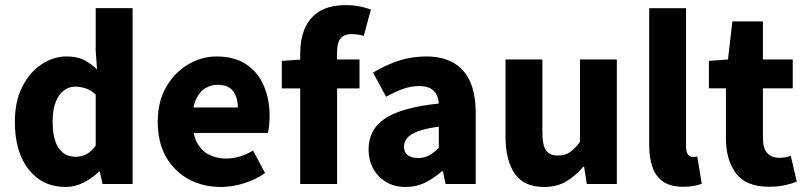

<svg xmlns="http://www.w3.org/2000/svg" viewBox="-20 -733 3211 765"><path d="M242.1 12Q149.6 12 94.4 -57.4Q39.2 -126.9 39.2 -247.9Q39.2 -329 68.7 -387.2Q98.2 -445.3 145.4 -476.7Q192.7 -508.1 244.9 -508.1Q286.5 -508.1 314.2 -494.3Q341.9 -480.4 366.6 -456.4L361.3 -531.5V-700.6H508.3V0H388.3L377.7 -49.2H374.1Q348.2 -23.3 313.2 -5.6Q278.1 12 242.1 12ZM280.4 -108.3Q304.2 -108.3 323.9 -118.3Q343.5 -128.4 361.3 -152.7V-356.4Q341.9 -374.3 320.9 -381.1Q299.9 -387.8 279.2 -387.8Q255.4 -387.8 235.1 -373.1Q214.7 -358.3 202.3 -327.5Q189.8 -296.7 189.8 -249.5Q189.8 -176.9 214 -142.6Q238.1 -108.3 280.4 -108.3Z M860.4 12Q789.1 12 731.9 -18.8Q674.8 -49.6 641.6 -107.6Q608.5 -165.7 608.5 -248.2Q608.5 -328.8 642.4 -386.9Q676.2 -444.9 729.9 -476.5Q783.6 -508 843.2 -508Q914.2 -508 961.1 -476.6Q1008.1 -445.2 1031.1 -391.3Q1054.2 -337.4 1054.2 -270Q1054.2 -250.6 1052.1 -232.6Q1050.1 -214.5 1047.6 -203.3H722.5L721.4 -304.7H927.6Q927.6 -344.3 908.9 -369.7Q890.2 -395.2 846.4 -395.2Q822.3 -395.2 799.1 -382.2Q776 -369.1 761 -337Q746 -305 747.2 -248.2Q748.3 -191.9 767.7 -159.9Q787.2 -127.9 817.1 -114.6Q847 -101.3 880 -101.3Q908.6 -101.3 935.4 -109.4Q962.2 -117.6 988.4 -133L1036.2 -43.4Q998.8 -17.1 951.7 -2.6Q904.6 12 860.4 12Z M1176.1 0V-521.8Q1176.1 -574.6 1193.7 -617.9Q1211.4 -661.2 1251.5 -686.9Q1291.7 -712.6 1358.6 -712.6Q1390.1 -712.6 1415.9 -706.9Q1441.8 -701.3 1457.6 -694.9L1429.5 -590.2Q1404.2 -597.2 1379.7 -597.2Q1352.9 -597.2 1338 -580.8Q1323.1 -564.4 1323.1 -526.1V0ZM1102.8 -380.8V-490.5L1186 -496.1H1412.4V-380.8Z M1596.8 12Q1551.5 12 1518.2 -8Q1485 -27.9 1466.7 -61.8Q1448.5 -95.7 1448.5 -137.6Q1448.5 -217.8 1514.9 -261.4Q1581.4 -305 1728.4 -320.5Q1726.9 -341.6 1718.7 -357.2Q1710.4 -372.9 1693.5 -381.5Q1676.5 -390.1 1649.6 -390.1Q1618.7 -390.1 1586.7 -379Q1554.7 -368 1518.4 -347.4L1466.3 -443.4Q1497.8 -462.6 1532 -477.4Q1566.2 -492.2 1602.8 -500.1Q1639.4 -508 1678.4 -508Q1741.6 -508 1785.5 -483.5Q1829.3 -459 1852.3 -409.3Q1875.4 -359.6 1875.4 -283.3V0H1755.2L1744.9 -50.6H1740.9Q1709.2 -23.2 1674.1 -5.6Q1639.1 12 1596.8 12ZM1646.2 -103.3Q1671.2 -103.3 1690.2 -114.1Q1709.3 -124.9 1728.4 -144.3V-228.2Q1676 -221.3 1645.7 -210Q1615.4 -198.6 1602.5 -183.2Q1589.6 -167.8 1589.6 -149Q1589.6 -125.8 1605.2 -114.5Q1620.7 -103.3 1646.2 -103.3Z M2148 12Q2067.3 12 2030.7 -41.5Q1994.2 -95 1994.2 -188V-496H2141.1V-207Q2141.1 -153.2 2156 -133.3Q2170.9 -113.3 2202.5 -113.3Q2230 -113.3 2249.8 -126Q2269.5 -138.6 2290.8 -167.9V-496H2437.7V0H2318L2307.3 -68.6H2303.7Q2272.8 -31.8 2235.7 -9.9Q2198.5 12 2148 12Z M2702.1 11.1Q2651.6 11.1 2622.1 -9.3Q2592.5 -29.7 2579.6 -67.2Q2566.6 -104.6 2566.6 -154.9V-700.4H2713.5V-148.9Q2713.5 -125.2 2722.4 -116.4Q2731.2 -107.5 2740.6 -107.5Q2745.2 -107.5 2748.7 -108Q2752.2 -108.5 2758.2 -109.5L2776 -1.1Q2764.3 4 2745.7 7.6Q2727.2 11.1 2702.1 11.1Z M3044.1 11.1Q2952.4 11.1 2912.4 -42.3Q2872.4 -95.7 2872.4 -181.4V-381H2804.6V-490.5L2880.6 -496L2898 -647.8H3019.8V-496H3138.6V-381H3019.8V-183.1Q3019.8 -141.2 3037.3 -122.8Q3054.9 -104.4 3083.7 -104.4Q3096.2 -104.4 3108.3 -106.1Q3120.5 -107.8 3130.8 -112.2L3154.6 -9.3Q3135.6 -1.4 3107.4 4.8Q3079.1 11.1 3044.1 11.1Z"/></svg>

Font: Source Sans 3
Style: Regular
Weight: 200
Designer: Paul D. Hunt
Foundry: Adobe
Version: Version 3.046;hotconv 1.0.118;makeotfexe 2.5.65603